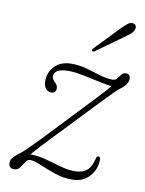

<svg xmlns="http://www.w3.org/2000/svg" viewBox="-78 -720 591 783"><g transform="rotate(10 217.5 -328.5)"><path d="M373 -90.5Q373 -52.5 346.5 -22.5Q320 7.5 274.5 7.5Q236.5 7.5 201.5 -4.8Q166.5 -17 138.2 -29.2Q110 -41.5 92.5 -41.5Q82.5 -41.5 75 -29.5Q67.5 -17.5 58.5 -5.2Q49.5 7 35.5 7Q12 7 12 -16.5Q12 -30 23.2 -41Q34.5 -52 53 -66Q60 -71.5 76.5 -87.5Q93 -103.5 126.5 -138.5Q160 -173.5 219 -236Q280 -300.5 316 -338.5Q352 -376.5 367.5 -395.5Q345 -398 311.2 -405.5Q277.5 -413 243.2 -419.8Q209 -426.5 185.5 -426.5Q125 -426.5 125 -393.5Q125 -382 139 -369.5Q149 -360.5 149 -348Q149 -327.5 129.5 -327.5Q115 -327.5 106.2 -338.8Q97.5 -350 97.5 -370.5Q97.5 -406 122.5 -431.8Q147.5 -457.5 191.5 -457.5Q224 -457.5 254.8 -448.8Q285.5 -440 313.8 -431.2Q342 -422.5 366.5 -422.5Q378 -422.5 385 -431.2Q392 -440 399 -448.8Q406 -457.5 417 -457.5Q435 -457.5 435 -437Q435 -414 403 -391.5Q396.5 -387 378.8 -369.2Q361 -351.5 327 -316Q293 -280.5 238 -222.5Q197 -179.5 169.5 -150.8Q142 -122 123.2 -101.8Q104.5 -81.5 90 -64.5Q123.5 -64 156.8 -54.8Q190 -45.5 221 -36.8Q252 -28 279.5 -28Q309 -28 327.8 -42Q346.5 -56 355.5 -93.5Q358 -104.5 365.5 -104.5Q373 -104.5 373 -90.5ZM357 -628Q374.5 -645.5 386.2 -655.5Q398 -665.5 409.5 -663.5Q418.5 -662 421.8 -654.8Q425 -647.5 421.5 -639Q418 -629 407.5 -620.2Q397 -611.5 383.5 -602L275 -524Q268 -519 264.5 -523.5Q262 -525.5 263.8 -529Q265.5 -532.5 268.5 -535.5Z"/></g></svg>

Font: Fraunces 9pt Soft Thin
Style: Italic
Weight: 100
Italic angle: -16°
Version: Version 1.000;[b76b70a41]